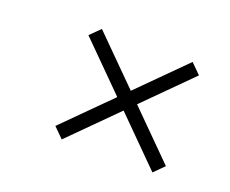

<svg xmlns="http://www.w3.org/2000/svg" viewBox="-64 -562 597 499"><g transform="rotate(20 234.5 -312.0)"><path d="M143.1 -159.2 115.7 -186.5 241.2 -312 115.7 -437.5 143.1 -464.8 268.6 -339.4 394 -464.8 421.4 -437.5 295.9 -312 421.4 -186.5 394 -159.2 268.6 -284.7Z"/></g></svg>

Font: Elstob 18pt
Style: Italic
Weight: 400
Italic angle: -20°
Designer: Peter S. Baker
Version: Version 1.015